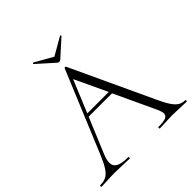

<svg xmlns="http://www.w3.org/2000/svg" viewBox="-207 -948 1109 1109"><g transform="rotate(-45 347.5 -393.5)"><path d="M694 0Q676 0 636 -2Q598 -4 580 -4Q559 -4 525 -2Q493 0 477 0Q473 0 473 -6Q473 -12 477 -12Q518 -12 536 -19.5Q554 -27 554 -45Q554 -59 543 -84L424 -339H233L143 -123Q129 -89 129 -67Q129 -38 153 -25Q177 -12 228 -12Q233 -12 233 -6Q233 0 228 0Q210 0 176 -2Q138 -4 110 -4Q85 -4 51 -2Q21 0 2 0Q-3 0 -3 -6Q-3 -12 2 -12Q30 -12 49.5 -22Q69 -32 86.5 -58Q104 -84 124 -132L333 -635Q335 -638 339.5 -638Q344 -638 345 -635L577 -137Q600 -86 618 -59.5Q636 -33 653.5 -22.5Q671 -12 694 -12Q698 -12 698 -6Q698 0 694 0ZM416 -358 323 -556 241 -358ZM223 -779 222 -781Q222 -783 225 -785Q228 -787 229 -786L338 -724L446 -786L448 -787Q450 -787 451.5 -783.5Q453 -780 451 -779L349 -687Q345 -683 338 -683Q330 -683 326 -687Z"/></g></svg>

Font: Cormorant Garamond Light
Style: Regular
Weight: 300
Designer: Christian Thalmann (Catharsis Fonts)
Version: Version 3.000